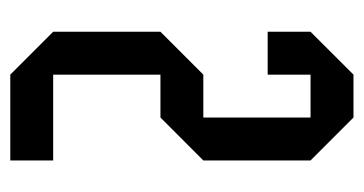

<svg xmlns="http://www.w3.org/2000/svg" viewBox="-187 -520 707 373"><g transform="rotate(90 166.5 -333.5)"><path d="M291.7 -83.3V0H125L41.7 -83.3V-291.7L125 -375H208.3V-583.3H125V-500H41.7V-583.3L125 -666.7H208.3L291.7 -583.3V-375L208.3 -291.7H125V-83.3Z"/></g></svg>

Font: Yulong
Style: Regular
Weight: 400
Designer: GGBotNet
Foundry: f0n7.com
Version: 1.00